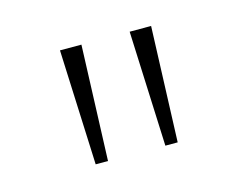

<svg xmlns="http://www.w3.org/2000/svg" viewBox="-46 -828 438 346"><g transform="rotate(-15 172.5 -655.5)"><path d="M119 -548H96L87 -763H127ZM249 -548H226L217 -763H257Z"/></g></svg>

Font: Bitter Pro ExtraLight
Style: Regular
Weight: 275
Designer: Sol Matas, and Bitter project Authors
Foundry: Sol Matas
Version: Version 1.010